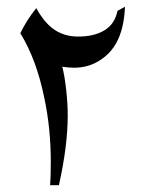

<svg xmlns="http://www.w3.org/2000/svg" viewBox="-20 -547 419 567"><path d="M281 -373Q245 -347 199 -347Q182 -347 164 -350Q171 -322 175.5 -281.5Q180 -241 180 -206Q180 -117 154 0H128Q130 -24 130 -69Q130 -168 111 -257Q88 -371 40 -449Q59 -488 87 -523Q108 -485 133 -465Q165 -439 211 -439Q258 -439 288.5 -457.5Q319 -476 327 -515L349 -527Q345 -417 281 -373Z"/></svg>

Font: Mirza
Style: Regular
Weight: 400
Designer: Arabic design by Kourosh Beigpour, Latin design by Eduardo Tunni, engineering by Lasse Fister
Version: Version 1.000